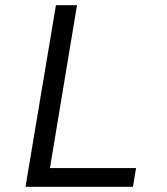

<svg xmlns="http://www.w3.org/2000/svg" viewBox="-20 -718 640 738"><path d="M78 0 195 -698H276L172 -72H503L491 0Z"/></svg>

Font: iA Writer Duo S
Style: Italic
Weight: 400
Italic angle: -9.5°
Designer: Mike Abbink, Paul van der Laan, Pieter van Rosmalen, Oliver Reichenstein
Foundry: Bold Monday and Information Architects Inc.
Version: Version 2.000